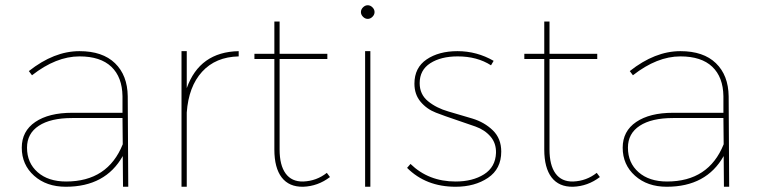

<svg xmlns="http://www.w3.org/2000/svg" viewBox="-20 -712 2893 732"><path d="M469 0H449L448 -117Q382 0 231 0Q157 0 110 -42Q63 -84 63 -149Q63 -212 114.5 -247Q166 -282 255 -282H447V-345Q446 -418 404.5 -457.5Q363 -497 283 -497Q194 -497 102 -425L90 -441Q186 -517 283 -517Q371 -517 418.5 -471Q466 -425 467 -345ZM232 -20Q391 -20 448 -162L447 -262H255Q173 -262 128 -232.5Q83 -203 83 -149Q83 -91 123.5 -55.5Q164 -20 232 -20Z M692 -376Q741 -514 890 -517V-497Q802 -495 750.5 -438.5Q699 -382 692 -283V0H672V-517H692Z M1226 -53 1238 -37Q1192 -2 1136 0Q1082 1 1054 -35.5Q1026 -72 1026 -142V-487H950V-507H1026V-630H1046V-507H1228V-487H1046V-142Q1046 -82 1069 -50.5Q1092 -19 1136 -20Q1187 -22 1226 -53Z M1364 -684Q1372 -692 1382 -692Q1392 -692 1400 -684Q1408 -676 1408 -666Q1408 -656 1400 -648Q1392 -640 1382 -640Q1372 -640 1364 -648Q1356 -656 1356 -666Q1356 -676 1364 -684ZM1372 -517H1392V0H1372Z M1852 -463Q1799 -497 1725 -497Q1661 -497 1620.5 -471Q1580 -445 1580 -395Q1580 -352 1612 -326Q1644 -300 1689.5 -287Q1735 -274 1781 -260Q1827 -246 1859 -215Q1891 -184 1891 -134Q1891 -68 1840.5 -34Q1790 0 1717 0Q1604 0 1532 -72L1545 -87Q1614 -20 1717 -20Q1782 -20 1825.5 -47.5Q1869 -75 1871 -129Q1872 -166 1850 -191.5Q1828 -217 1793 -229.5Q1758 -242 1717.5 -255.5Q1677 -269 1642 -282.5Q1607 -296 1583.5 -324Q1560 -352 1560 -393Q1560 -454 1606.5 -485.5Q1653 -517 1724 -517Q1798 -517 1862 -480Z M2255 -53 2267 -37Q2221 -2 2165 0Q2111 1 2083 -35.5Q2055 -72 2055 -142V-487H1979V-507H2055V-630H2075V-507H2257V-487H2075V-142Q2075 -82 2098 -50.5Q2121 -19 2165 -20Q2216 -22 2255 -53Z M2760 0H2740L2739 -117Q2673 0 2522 0Q2448 0 2401 -42Q2354 -84 2354 -149Q2354 -212 2405.5 -247Q2457 -282 2546 -282H2738V-345Q2737 -418 2695.5 -457.5Q2654 -497 2574 -497Q2485 -497 2393 -425L2381 -441Q2477 -517 2574 -517Q2662 -517 2709.5 -471Q2757 -425 2758 -345ZM2523 -20Q2682 -20 2739 -162L2738 -262H2546Q2464 -262 2419 -232.5Q2374 -203 2374 -149Q2374 -91 2414.5 -55.5Q2455 -20 2523 -20Z"/></svg>

Font: Montserrat arm Thin
Style: Regular
Weight: 250
Designer: Julieta Ulanovsky
Foundry: Julieta Ulanovsky
Version: Version 6.000;PS 006.000;hotconv 1.0.88;makeotf.lib2.5.64775